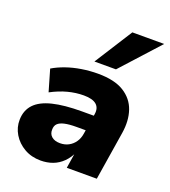

<svg xmlns="http://www.w3.org/2000/svg" viewBox="-141 -866 866 980"><g transform="rotate(20 292.5 -376.5)"><path d="M192 11Q142 11 103 -11.5Q64 -34 42 -70.5Q20 -107 21 -149Q22 -200 53 -233Q84 -266 147 -281.5Q210 -297 306 -297H383L369 -213H306Q267 -213 242.5 -207.5Q218 -202 206 -190.5Q194 -179 194 -158Q193 -134 209.5 -120Q226 -106 255 -106Q281 -106 301.5 -117Q322 -128 335.5 -147.5Q349 -167 353 -193L371 -305Q377 -340 356 -358.5Q335 -377 287 -377Q244 -377 200.5 -365.5Q157 -354 112 -330L78 -447Q108 -465 146.5 -478.5Q185 -492 229 -499Q273 -506 317 -506Q407 -506 458.5 -474Q510 -442 528.5 -387.5Q547 -333 536 -264L494 0H331L346 -96H352Q336 -59 311.5 -35Q287 -11 257 0Q227 11 192 11ZM278 -558 409 -764H582L395 -558Z"/></g></svg>

Font: Nunito Sans 11pt Black
Style: Italic
Weight: 900
Italic angle: -9°
Version: Version 3.101;gftools[0.9.27]